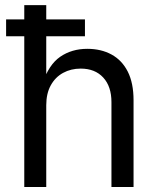

<svg xmlns="http://www.w3.org/2000/svg" viewBox="-20 -748 631 768"><path d="M165 -327.1V0H77.1V-727.5H165V-413.6H149.9Q174.8 -489.3 220.9 -521Q267.1 -552.7 329.1 -552.7Q384.3 -552.7 426 -530Q467.8 -507.3 491 -461.7Q514.2 -416 514.2 -346.7V0H425.8V-339.4Q425.8 -402.3 392.8 -438Q359.9 -473.6 302.7 -473.6Q263.7 -473.6 232.4 -456.5Q201.2 -439.5 183.1 -406.7Q165 -374 165 -327.1ZM4.4 -603V-670.4H319.8V-603Z"/></svg>

Font: Inter Variable
Style: Regular
Weight: 400
Designer: Rasmus Andersson
Foundry: rsms
Version: Version 4.001;git-9221beed3